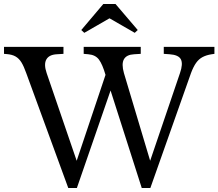

<svg xmlns="http://www.w3.org/2000/svg" viewBox="-23 -934 1091 959"><path d="M318 5 108 -569Q96 -603 84 -622.5Q72 -642 54.5 -652Q37 -662 9 -664L-3 -665V-700H294V-665L261 -663Q222 -661 208.5 -637Q195 -613 210 -569L360 -131L504 -560Q489 -612 471.5 -636Q454 -660 418 -663L395 -665V-700H680V-665L647 -663Q609 -661 596 -638Q583 -615 596 -569L727 -131L876 -569Q892 -615 880.5 -637.5Q869 -660 824 -663L795 -665V-700H1048V-665L1034 -663Q1008 -659 989 -649Q970 -639 956.5 -620Q943 -601 931 -569L728 5H685L519 -514L540 -513L361 5ZM398 -770 383 -784 493 -914H554L665 -784L650 -770L525 -842H523Z"/></svg>

Font: Hedvig Letters Serif 18pt
Style: Regular
Weight: 400
Designer: Alexander Örn & Tor Weibull
Foundry: Kanon Foundry
Version: Version 1.000